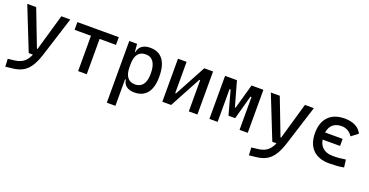

<svg xmlns="http://www.w3.org/2000/svg" viewBox="-32 -1231 4167 2170"><g transform="rotate(20 2051.0 -146.0)"><path d="M36.6 234.4 31.7 141.6 112.8 131.8Q164.1 125.5 200.4 104Q236.8 82.5 262.7 40.3Q288.6 -2 308.1 -70.3L437 -517.6H544.4L395 -45.9Q365.7 46.9 329.3 103.5Q293 160.2 243.4 188.5Q193.8 216.8 124.5 224.6ZM232.9 0 26.9 -517.6H134.3L303.2 -78.1H318.8V0Z M827.1 0V-517.6H930.7V0ZM629.9 -424.8V-517.6H1127.9V-424.8Z M1253.9 224.6V-517.6H1347.7L1357.4 -408.2V224.6ZM1504.4 9.8Q1444.8 9.8 1408.4 -17.6Q1372.1 -44.9 1367.2 -93.8H1322.3L1357.4 -241.2Q1357.4 -161.1 1388.9 -119.6Q1420.4 -78.1 1481.4 -78.1Q1543.9 -78.1 1576.2 -122.6Q1608.4 -167 1608.4 -253.9Q1608.4 -345.7 1576.2 -392.6Q1543.9 -439.5 1481.4 -439.5Q1420.4 -439.5 1388.9 -397.9Q1357.4 -356.4 1357.4 -276.4L1322.3 -423.8H1362.3Q1369.1 -472.7 1406.5 -500Q1443.8 -527.3 1504.4 -527.3Q1606.4 -527.3 1658.7 -458Q1710.9 -388.7 1710.9 -253.9Q1710.9 -124 1658.7 -57.1Q1606.4 9.8 1504.4 9.8Z M1908.2 0V-141.6H1953.1L2155.8 -517.6H2189.9V-376H2148.4L1945.8 0ZM1839.8 0V-517.6H1943.4V0ZM2158.2 0V-517.6H2261.7V0Z M2620.1 -107.4 2634.8 -219.7H2640.6L2724.6 -517.6H2784.2V-394.5H2755.9L2676.8 -107.4ZM2406.2 0V-517.6H2504.9V0ZM2596.7 -107.4 2517.6 -394.5H2489.3V-517.6H2548.8L2632.8 -219.7H2636.7L2646.5 -107.4ZM2768.6 0V-517.6H2867.2V0Z M2966.3 234.4 2961.4 141.6 3042.5 131.8Q3093.8 125.5 3130.1 104Q3166.5 82.5 3192.4 40.3Q3218.3 -2 3237.8 -70.3L3366.7 -517.6H3474.1L3324.7 -45.9Q3295.4 46.9 3259 103.5Q3222.7 160.2 3173.1 188.5Q3123.5 216.8 3054.2 224.6ZM3162.6 0 2956.5 -517.6H3064L3232.9 -78.1H3248.5V0Z M3848.6 9.8Q3721.2 9.8 3651.6 -59.8Q3582 -129.4 3582 -259.8Q3582 -386.7 3650.1 -457Q3718.3 -527.3 3844.7 -527.3Q3920.4 -527.3 3974.4 -499.3Q4028.3 -471.2 4051.3 -419.9L3971.7 -359.9Q3949.7 -395.5 3915.5 -415Q3881.3 -434.6 3840.8 -434.6Q3767.1 -434.6 3725.8 -390.4Q3684.6 -346.2 3684.6 -264.6Q3684.6 -176.3 3730.5 -129.6Q3776.4 -83 3860.4 -83Q3899.4 -83 3937.7 -86.4Q3976.1 -89.8 4012.7 -95.7L4024.4 -4.9Q3981.9 3.9 3937 6.8Q3892.1 9.8 3848.6 9.8ZM3620.6 -217.8V-302.7H3898.4V-217.8Z"/></g></svg>

Font: Cascadia Mono PL
Style: Regular
Weight: 400
Monospace: yes
Designer: Aaron Bell
Foundry: Saja Typeworks
Version: Version 2102.003